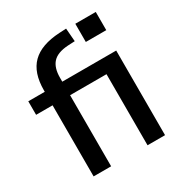

<svg xmlns="http://www.w3.org/2000/svg" viewBox="-165 -833 913 959"><g transform="rotate(-30 291.0 -354.0)"><path d="M100 0V-410H5V-488H100V-497Q100 -598 151.5 -649Q203 -700 310 -706L350 -708L356 -632L315 -630Q254 -626 227.5 -597Q201 -568 201 -511V-488H512V0H411V-410H201V0ZM402 -601V-706H520V-601Z"/></g></svg>

Font: Nunito Sans SemiBold
Style: Regular
Weight: 600
Designer: Vernon Adams
Foundry: Vernon Adams
Version: Version 3.101; ttfautohint (v1.8.4.7-5d5b);gftools[0.9.27]